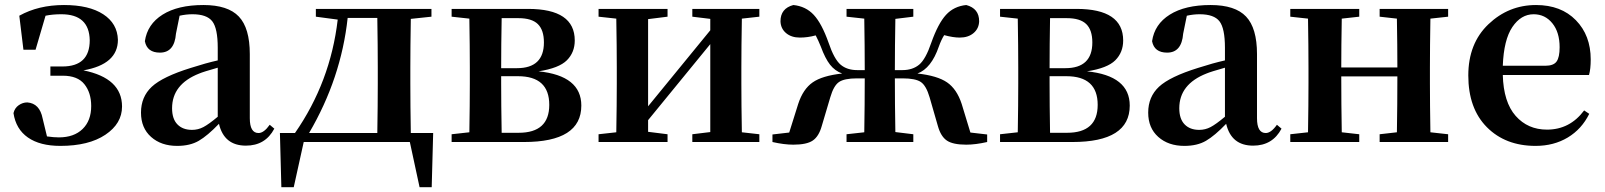

<svg xmlns="http://www.w3.org/2000/svg" viewBox="-20 -571 6455 772"><path d="M74.2 -371.1 57.6 -507.8Q134.8 -550.8 237.3 -550.8Q337.9 -550.8 395 -513.7Q452.1 -476.6 454.1 -411.1Q454.1 -312.5 315.4 -288.1Q470.7 -256.8 470.7 -142.6Q470.7 -74.2 403.8 -29.3Q336.9 15.6 222.7 15.6Q140.6 15.6 92.3 -18.1Q43.9 -51.8 34.2 -116.2Q39.1 -136.7 55.2 -147.9Q71.3 -159.2 89.8 -159.2Q139.6 -155.3 151.4 -94.7L168.9 -22.5Q196.3 -18.6 216.8 -18.6Q277.3 -18.6 312 -52.2Q346.7 -85.9 346.7 -144.5Q346.7 -198.2 319.3 -232.4Q292 -266.6 232.4 -266.6H182.6V-303.7H230.5Q340.8 -303.7 340.8 -409.2Q338.9 -513.7 226.6 -513.7Q191.4 -513.7 163.1 -507.8L123 -371.1Z M855.5 -101.6V-298.8Q796.9 -282.2 781.2 -275.4Q671.9 -232.4 671.9 -135.7Q671.9 -92.8 693.4 -70.8Q714.8 -48.8 752 -48.8Q776.4 -48.8 797.9 -60.1Q819.3 -71.3 855.5 -101.6ZM1064.5 -69.3 1083 -53.7Q1046.9 14.6 968.8 14.6Q880.9 14.6 860.4 -73.2Q814.5 -25.4 779.3 -4.9Q744.1 15.6 692.4 15.6Q627.9 15.6 587.4 -20.5Q546.9 -56.6 546.9 -118.2Q546.9 -181.6 590.3 -222.2Q633.8 -262.7 747.1 -297.9Q807.6 -317.4 855.5 -328.1V-378.9Q855.5 -457 833.5 -485.4Q811.5 -513.7 753.9 -513.7Q728.5 -513.7 702.1 -507.8L687.5 -435.5Q681.6 -359.4 623 -359.4Q571.3 -359.4 562.5 -405.3Q572.3 -473.6 633.8 -512.2Q695.3 -550.8 797.9 -550.8Q896.5 -550.8 940.4 -504.4Q984.4 -458 984.4 -353.5V-95.7Q984.4 -36.1 1019.5 -36.1Q1041 -36.1 1064.5 -69.3Z M1222.7 -36.1H1497.1Q1499 -149.4 1499 -235.4V-299.8Q1499 -385.7 1497.1 -499H1377.9Q1351.6 -255.9 1222.7 -36.1ZM1631.8 -36.1H1721.7L1715.8 181.6H1667L1627.9 0H1201.2L1161.1 181.6H1111.3L1105.5 -36.1H1166Q1308.6 -241.2 1337.9 -492.2L1250 -503.9V-535.2H1714.8V-503.9L1631.8 -495.1Q1629.9 -381.8 1629.9 -299.8V-235.4Q1629.9 -149.4 1631.8 -36.1Z M1997.1 -37.1H2065.4Q2188.5 -37.1 2188.5 -149.4Q2188.5 -264.6 2062.5 -264.6H1995.1V-235.4Q1995.1 -150.4 1997.1 -37.1ZM2064.5 -498H1997.1Q1995.1 -390.6 1995.1 -296.9H2058.6Q2167 -296.9 2167 -400.4Q2167 -450.2 2142.6 -474.1Q2118.2 -498 2064.5 -498ZM1795.9 -535.2H2103.5Q2291 -535.2 2291 -408.2Q2291 -360.4 2259.3 -328.6Q2227.5 -296.9 2145.5 -284.2Q2317.4 -266.6 2317.4 -146.5Q2317.4 0 2086.9 0H1795.9V-31.2L1867.2 -39.1Q1869.1 -152.3 1869.1 -235.4V-299.8Q1869.1 -382.8 1867.2 -496.1L1795.9 -503.9Z M3033.2 -503.9 2962.9 -496.1Q2960.9 -382.8 2960.9 -299.8V-235.4Q2960.9 -152.3 2962.9 -39.1L3033.2 -31.2V0H2763.7V-31.2L2835.9 -40V-393.6L2585.9 -87.9V-41L2664.1 -31.2V0H2386.7V-31.2L2458 -39.1Q2460 -152.3 2460 -235.4V-299.8Q2460 -382.8 2458 -496.1L2386.7 -503.9V-535.2H2664.1V-503.9L2585.9 -494.1V-143.6L2835.9 -449.2V-495.1L2763.7 -503.9V-535.2H3033.2Z M3881.8 -38.1 3949.2 -30.3V0Q3902.3 10.7 3865.2 10.7Q3811.5 10.7 3787.1 -5.9Q3762.7 -22.5 3751 -64.5L3717.8 -179.7Q3704.1 -226.6 3682.6 -241.2Q3661.1 -255.9 3609.4 -255.9H3578.1Q3578.1 -151.4 3580.1 -40L3652.3 -31.2V0H3383.8V-31.2L3455.1 -39.1Q3457 -152.3 3457 -255.9H3425.8Q3375 -255.9 3353.5 -241.2Q3332 -226.6 3318.4 -179.7L3284.2 -64.5Q3272.5 -22.5 3248 -5.9Q3223.6 10.7 3169.9 10.7Q3132.8 10.7 3085.9 0V-30.3L3153.3 -38.1L3189.5 -153.3Q3209 -212.9 3247.6 -239.7Q3286.1 -266.6 3366.2 -275.4Q3336.9 -286.1 3317.4 -311Q3297.9 -335.9 3280.3 -383.8Q3270.5 -408.2 3259.8 -428.7Q3227.5 -419.9 3196.3 -419.9Q3162.1 -419.9 3140.6 -438Q3119.1 -456.1 3118.2 -485.4Q3118.2 -537.1 3169.9 -550.8Q3219.7 -545.9 3252 -511.2Q3284.2 -476.6 3311.5 -399.4Q3334 -333 3359.9 -311Q3385.7 -289.1 3426.8 -289.1H3457Q3457 -384.8 3455.1 -496.1L3383.8 -503.9V-535.2H3652.3V-503.9L3580.1 -495.1Q3578.1 -383.8 3578.1 -289.1H3608.4Q3649.4 -289.1 3675.8 -311Q3702.1 -333 3724.6 -399.4Q3752 -476.6 3783.7 -511.2Q3815.4 -545.9 3865.2 -550.8Q3917 -537.1 3917 -485.4Q3916 -456.1 3894.5 -438Q3873 -419.9 3838.9 -419.9Q3812.5 -419.9 3776.4 -429.7Q3764.6 -411.1 3754.9 -383.8Q3724.6 -295.9 3668.9 -275.4Q3749 -266.6 3788.1 -239.7Q3827.1 -212.9 3846.7 -153.3Z M4202.1 -37.1H4270.5Q4393.6 -37.1 4393.6 -149.4Q4393.6 -264.6 4267.6 -264.6H4200.2V-235.4Q4200.2 -150.4 4202.1 -37.1ZM4269.5 -498H4202.1Q4200.2 -390.6 4200.2 -296.9H4263.7Q4372.1 -296.9 4372.1 -400.4Q4372.1 -450.2 4347.7 -474.1Q4323.2 -498 4269.5 -498ZM4001 -535.2H4308.6Q4496.1 -535.2 4496.1 -408.2Q4496.1 -360.4 4464.4 -328.6Q4432.6 -296.9 4350.6 -284.2Q4522.5 -266.6 4522.5 -146.5Q4522.5 0 4292 0H4001V-31.2L4072.3 -39.1Q4074.2 -152.3 4074.2 -235.4V-299.8Q4074.2 -382.8 4072.3 -496.1L4001 -503.9Z M4905.3 -101.6V-298.8Q4846.7 -282.2 4831.1 -275.4Q4721.7 -232.4 4721.7 -135.7Q4721.7 -92.8 4743.2 -70.8Q4764.6 -48.8 4801.8 -48.8Q4826.2 -48.8 4847.7 -60.1Q4869.1 -71.3 4905.3 -101.6ZM5114.3 -69.3 5132.8 -53.7Q5096.7 14.6 5018.6 14.6Q4930.7 14.6 4910.2 -73.2Q4864.3 -25.4 4829.1 -4.9Q4793.9 15.6 4742.2 15.6Q4677.7 15.6 4637.2 -20.5Q4596.7 -56.6 4596.7 -118.2Q4596.7 -181.6 4640.1 -222.2Q4683.6 -262.7 4796.9 -297.9Q4857.4 -317.4 4905.3 -328.1V-378.9Q4905.3 -457 4883.3 -485.4Q4861.3 -513.7 4803.7 -513.7Q4778.3 -513.7 4752 -507.8L4737.3 -435.5Q4731.4 -359.4 4672.9 -359.4Q4621.1 -359.4 4612.3 -405.3Q4622.1 -473.6 4683.6 -512.2Q4745.1 -550.8 4847.7 -550.8Q4946.3 -550.8 4990.2 -504.4Q5034.2 -458 5034.2 -353.5V-95.7Q5034.2 -36.1 5069.3 -36.1Q5090.8 -36.1 5114.3 -69.3Z M5802.7 -503.9 5731.4 -496.1Q5729.5 -382.8 5729.5 -299.8V-235.4Q5729.5 -152.3 5731.4 -39.1L5802.7 -31.2V0H5527.3V-31.2L5596.7 -39.1Q5598.6 -152.3 5598.6 -263.7H5373Q5373 -152.3 5375 -39.1L5445.3 -31.2V0H5168V-31.2L5239.3 -39.1Q5241.2 -152.3 5241.2 -235.4V-299.8Q5241.2 -382.8 5239.3 -496.1L5168 -503.9V-535.2H5445.3V-503.9L5375 -496.1Q5373 -384.8 5373 -299.8H5598.6Q5598.6 -386.7 5596.7 -496.1L5527.3 -503.9V-535.2H5802.7Z M6022.5 -306.6H6193.4Q6226.6 -306.6 6238.8 -323.7Q6251 -340.8 6251 -380.9Q6251 -441.4 6221.7 -477.5Q6192.4 -513.7 6146.5 -513.7Q6095.7 -513.7 6061 -462.4Q6026.4 -411.1 6022.5 -306.6ZM6369.1 -269.5H6022.5Q6025.4 -160.2 6074.2 -105Q6123 -49.8 6200.2 -49.8Q6292 -49.8 6349.6 -127L6370.1 -113.3Q6339.8 -51.8 6283.7 -18.1Q6227.5 15.6 6154.3 15.6Q6033.2 15.6 5958.5 -59.6Q5883.8 -134.8 5883.8 -267.6Q5883.8 -396.5 5964.8 -473.6Q6045.9 -550.8 6156.2 -550.8Q6256.8 -550.8 6316.4 -489.7Q6376 -428.7 6376 -332Q6376 -293 6369.1 -269.5Z"/></svg>

Font: GenRyuMin TW TTF Bold
Style: Regular
Weight: 700
Version: Version 1.300